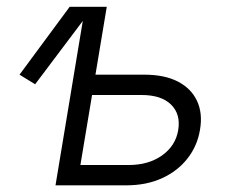

<svg xmlns="http://www.w3.org/2000/svg" viewBox="-20 -556 685 576"><path d="M85.4 -303.2 38.6 -332 189 -535.6H260.3ZM254.9 -332H412.6Q473.6 -332 513.7 -311.3Q553.7 -290.5 571 -253.4Q588.4 -216.3 580.1 -167.5Q572.3 -118.7 542.7 -80.8Q513.2 -43 466.3 -21.5Q419.4 0 358.9 0H146.5L235.4 -535.6H300.3L221.2 -61H366.2Q425.8 -61 466.3 -89.8Q506.8 -118.7 514.6 -165.5Q522.5 -213.4 493.2 -242.2Q463.9 -271 404.8 -271H244.6Z"/></svg>

Font: Inter 20pt Light
Style: Italic
Weight: 300
Italic angle: -9.3988°
Version: Version 4.001;git-66647c0bb